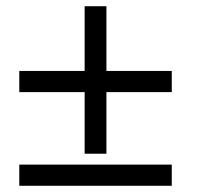

<svg xmlns="http://www.w3.org/2000/svg" viewBox="-20 -597 640 617"><path d="M252 -103H322V-301H532V-369H322V-577H252V-369H42V-301H252ZM42 -68V0H532V-68Z"/></svg>

Font: Fixel Display
Style: Italic
Weight: 400
Italic angle: -10°
Designer: AlfaBravo + MacPaw
Foundry: Kyrylo Tkachov, Marchela Mozhyna, Serhii Makarenko, Maria Weinstein, Zakhar Kryvoshyya
Version: Version 1.210;Glyphs 3.2 (3217)